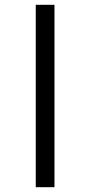

<svg xmlns="http://www.w3.org/2000/svg" viewBox="-20 -780 376 800"><path d="M129 0V-760H207V0Z"/></svg>

Font: Go Noto Kurrent-Regular
Style: Regular
Weight: 400
Designer: Monotype Design Team
Foundry: Monotype Imaging Inc.
Version: Version 2.012; ttfautohint (v1.8.4.7-5d5b)